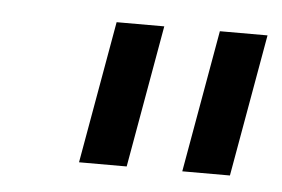

<svg xmlns="http://www.w3.org/2000/svg" viewBox="-30 -737 425 289"><g transform="rotate(5 182.0 -592.5)"><path d="M136 -700H208L170 -485H98ZM292 -700H364L326 -485H254Z"/></g></svg>

Font: Bai Jamjuree
Style: Italic
Weight: 400
Italic angle: -10°
Version: Version 1.000; ttfautohint (v1.6)